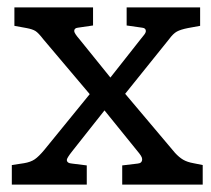

<svg xmlns="http://www.w3.org/2000/svg" viewBox="-20 -500 571 520"><path d="M529 -53V0H311V-52L353 -57Q365 -58 365 -69Q365 -73 361.5 -78.5Q358 -84 352 -91L263 -201L176 -91Q161 -72 161 -67Q161 -58 175 -57L215 -52V0H12V-53L45 -58Q63 -61 74 -68.5Q85 -76 100 -94L223 -245L97 -394Q84 -411 76 -416Q68 -421 52 -424L19 -430V-480H232V-431L191 -425Q181 -424 181 -416Q181 -410 195 -394L279 -290L361 -394Q363 -397 369 -404Q375 -411 375 -416Q375 -424 365 -425L323 -431V-480H522V-430L489 -424Q469 -420 459 -414.5Q449 -409 438 -394L319 -246L454 -86Q465 -74 476 -67.5Q487 -61 504 -58Z"/></svg>

Font: Enriqueta
Style: Regular
Weight: 400
Designer: Viviana Monsalve, Gustavo Ibarra
Foundry: 72Puntos
Version: Version 2.000